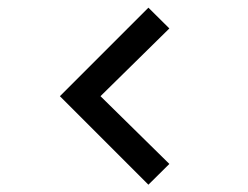

<svg xmlns="http://www.w3.org/2000/svg" viewBox="-20 -572 662 513"><path d="M376.5 -78.5 140 -315 376.5 -551.5 432.5 -496 248.5 -315 432.5 -134Z"/></svg>

Font: Manrope ExtraLight Medium
Style: Regular
Weight: 500
Version: Version 4.504